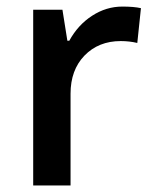

<svg xmlns="http://www.w3.org/2000/svg" viewBox="-20 -570 471 590"><path d="M356 -549.8Q391.6 -549.8 413.1 -544.9L401.9 -438Q377.4 -443.8 351.1 -443.8Q282.7 -443.8 239.3 -398.9Q196.8 -354.5 196.8 -282.2V0H82V-540H171.9L187 -444.8H192.9Q219.7 -493.7 263.2 -521.7Q306.6 -549.8 356 -549.8Z"/></svg>

Font: Open Sans
Style: SemiBold
Weight: 600
Foundry: Ascender Corporation
Version: Version 1.10